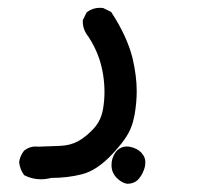

<svg xmlns="http://www.w3.org/2000/svg" viewBox="-20 -124 540 480"><path d="M187 -69.8Q187 -71.3 187 -73.7L196.8 -93.3L198.2 -94.2Q211.9 -104.5 230 -104.5Q233.4 -104.5 237.8 -104L257.8 -94.2Q297.9 -33.2 311.5 22Q321.8 66.4 321.8 104Q321.8 132.3 316.4 163.6Q313 181.2 307.6 194.8Q297.9 221.7 260.3 261.7Q222.7 301.8 185.5 311.5Q149.4 320.8 107.9 320.8Q94.7 324.2 82 324.2Q60.5 324.2 40.5 314Q29.8 299.8 27.8 281.2Q30.3 265.1 40 252.9Q52.7 242.2 69.3 242.2Q72.3 242.2 75.2 242.7L129.9 240.7Q155.8 239.7 175.3 229Q194.8 218.3 214.4 197.3Q233.4 176.3 237.8 147Q241.2 127 241.2 106Q241.2 62.5 228 22.5Q217.8 -7.3 200.7 -32.7Q187 -49.8 187 -69.8ZM258.8 289.1Q258.8 277.3 262.7 268.1Q266.6 258.3 272.9 252Q283.2 242.2 296.9 242.2Q301.3 242.2 305.7 243.2Q322.3 246.6 333 257.3L335 259.8Q343.3 269 343.3 281.7Q343.3 286.6 342.3 292.5Q337.9 310.1 327.6 322.3Q316.9 335.4 297.9 335.4H297.4Q283.7 333 271.2 320.1Q258.8 307.1 258.8 289.1Z"/></svg>

Font: Bakudai
Style: Medium
Weight: 500
Version: Version 1.48